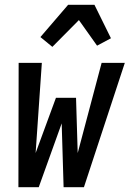

<svg xmlns="http://www.w3.org/2000/svg" viewBox="-20 -783 542 803"><path d="M57 0 58 -520H155L129 -143L214 -374H298L305 -143L405 -520H502L331 0H246L238 -267L142 0ZM199 -587 149 -628 265 -763H375L444 -623L386 -592L310 -699Z"/></svg>

Font: Iosevka Semibold Oblique
Style: Regular
Weight: 600
Italic angle: -9°
Monospace: yes
Designer: Belleve Invis
Foundry: Belleve Invis
Version: Version 32.5.0; ttfautohint (v1.8.4)